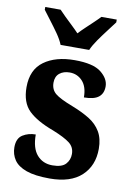

<svg xmlns="http://www.w3.org/2000/svg" viewBox="-87 -821 608 886"><g transform="rotate(10 217.0 -378.0)"><path d="M209 10Q140 10 99.5 -4.5Q59 -19 41.5 -45Q24 -71 24 -104Q24 -146 50.5 -162.5Q77 -179 111 -179Q111 -115 138.5 -83.5Q166 -52 211 -52Q255 -52 273 -71.5Q291 -91 291 -119Q291 -151 266.5 -170Q242 -189 187 -211Q108 -240 69.5 -277.5Q31 -315 31 -387Q31 -469 85.5 -508.5Q140 -548 229 -548Q316 -548 353 -518.5Q390 -489 390 -453Q390 -420 368.5 -403Q347 -386 300 -386Q300 -436 276 -462Q252 -488 216 -488Q187 -488 168.5 -473Q150 -458 150 -429Q150 -397 172 -378.5Q194 -360 257 -336Q303 -318 337 -297Q371 -276 390 -244Q409 -212 409 -164Q409 -85 358 -37.5Q307 10 209 10ZM152 -606Q143 -629 124.5 -655.5Q106 -682 86 -708Q66 -734 52 -753V-766H124Q135 -754 152 -737.5Q169 -721 187.5 -703.5Q206 -686 219 -672Q232 -686 250.5 -703.5Q269 -721 286.5 -737.5Q304 -754 315 -766H387V-753Q373 -734 353 -708Q333 -682 314.5 -655.5Q296 -629 286 -606Z"/></g></svg>

Font: Noto Serif Bengali Condensed ExtraBold
Style: Regular
Weight: 800
Width: 3
Designer: Juan Bruce, Universal Thirst, Indian Type Foundry and the Monotype Design Team.
Foundry: Monotype Imaging Inc.
Version: Version 2.003; ttfautohint (v1.8.4.7-5d5b)